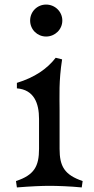

<svg xmlns="http://www.w3.org/2000/svg" viewBox="-20 -814 412 841"><path d="M182 -654C221 -654 253 -685 253 -724C253 -763 221 -794 182 -794C143 -794 112 -763 112 -724C112 -685 143 -654 182 -654ZM50 -21 54 7C115 2 165 0 197 0C229 0 289 2 338 7L342 -21C262 -48 241 -86 241 -162V-330C241 -396 237 -456 252 -554L224 -561C186 -512 132 -475 54 -451V-427C129 -421 151 -362 151 -293V-162C151 -86 130 -47 50 -21Z"/></svg>

Font: Basteleur Moonlight
Style: Regular
Weight: 300
Designer: Keussel
Foundry: Keussel Studio
Version: Version 1.300;Glyphs 3.2 (3192)